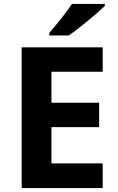

<svg xmlns="http://www.w3.org/2000/svg" viewBox="-20 -1047 600 974"><path d="M512 -1017V-1027H345C316 -982 262 -917 230 -880V-867H329C380 -902 474 -980 512 -1017ZM501 -93V-218H241V-402H483V-526H241V-683H501V-807H90V-93Z"/></svg>

Font: Noto Sans Kannada UI
Style: Bold
Weight: 700
Designer: Jelle Bosma - Monotype Design Team
Foundry: Monotype Imaging Inc.
Version: Version 2.005